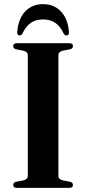

<svg xmlns="http://www.w3.org/2000/svg" viewBox="-20 -909 417 929"><path d="M262.5 -58Q262.5 -41 285 -36L319 -29.5Q333 -26 333 -14Q333 0 314.5 0H62.5Q44 0 44 -14Q44 -26 58 -29.5L92 -36Q114.5 -41 114.5 -58V-642Q114.5 -659 92 -664L58 -670.5Q44 -674 44 -686Q44 -700 62.5 -700H314.5Q333 -700 333 -686Q333 -674 319 -670.5L285 -664Q262.5 -659 262.5 -642ZM188.5 -815Q152.5 -815 128.8 -798.2Q105 -781.5 89 -747.5Q83 -737.5 75.5 -737.5Q62 -737.5 63.5 -754.5Q68.5 -819 102.2 -854Q136 -889 188.5 -889Q240.5 -889 274.5 -854Q308.5 -819 313.5 -754.5Q315 -737.5 301.5 -737.5Q293.5 -737.5 287.5 -747.5Q271 -783 246.8 -799Q222.5 -815 188.5 -815Z"/></svg>

Font: Fraunces 72pt SemiBold
Style: Regular
Weight: 600
Version: Version 1.000;[b76b70a41]